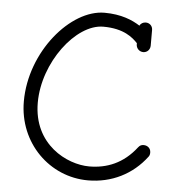

<svg xmlns="http://www.w3.org/2000/svg" viewBox="-50 -732 733 782"><g transform="rotate(5 316.0 -341.0)"><path d="M552 -161C544 -161 537 -159 530 -150C477 -81 410 -55 338 -55C248 -55 107 -124 107 -296C107 -460 234 -627 346 -627C431 -627 468 -593 488 -572V-567C488 -551 501 -538 517 -538C533 -538 545 -551 545 -567V-631C545 -647 533 -659 517 -659C506 -659 496 -653 492 -644C461 -664 415 -684 346 -684C208 -684 50 -500 50 -296C50 -126 181 2 338 2C434 2 519 -40 576 -116C580 -121 581 -127 581 -133C581 -151 567 -161 552 -161Z"/></g></svg>

Font: Comic Neue
Style: Normal
Weight: 400
Designer: Craig Rozynski
Foundry: Craig Rozynski
Version: Version 2.003